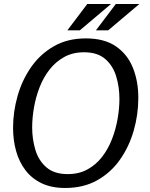

<svg xmlns="http://www.w3.org/2000/svg" viewBox="-20 -925 748 955"><path d="M304 10Q236 10 187 -13.5Q138 -37 106.5 -78.5Q75 -120 60 -174Q45 -228 45 -289Q45 -369 67.5 -448Q90 -527 135 -591.5Q180 -656 248 -695Q316 -734 407 -734Q499 -734 556.5 -694.5Q614 -655 641 -588Q668 -521 668 -438Q668 -355 645 -275Q622 -195 576.5 -130.5Q531 -66 463 -28Q395 10 304 10ZM317 -59Q373 -59 415.5 -82.5Q458 -106 488 -145Q518 -184 537 -233Q556 -282 565 -334Q574 -386 574 -433Q574 -492 558 -545Q542 -598 503.5 -631.5Q465 -665 398 -665Q342 -665 299.5 -641.5Q257 -618 226.5 -579Q196 -540 177 -491Q158 -442 149 -390Q140 -338 140 -291Q140 -233 156 -179.5Q172 -126 211 -92.5Q250 -59 317 -59ZM414 -905H532L377 -774H315ZM556 -905H673L518 -774H457Z"/></svg>

Font: Rosario
Style: Italic
Weight: 400
Italic angle: -8.05°
Designer: Hector Gatti
Foundry: Omnibus Type
Version: Version 1.201